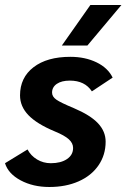

<svg xmlns="http://www.w3.org/2000/svg" viewBox="-22 -737 505 767"><path d="M-2 -85 88 -140Q101 -115 126 -100Q151 -85 181 -85Q221 -85 245.5 -101.5Q270 -118 270 -146Q270 -165 253 -180.5Q236 -196 197 -212Q125 -242 91.5 -277Q58 -312 58 -356Q58 -427 112 -468.5Q166 -510 259 -510Q318 -510 363.5 -488Q409 -466 428 -427L345 -372Q317 -415 257 -415Q224 -415 205 -402Q186 -389 186 -367Q186 -351 203 -339Q220 -327 273 -305Q339 -277 369.5 -244.5Q400 -212 400 -171Q400 -118 371.5 -76.5Q343 -35 292 -12.5Q241 10 175 10Q110 10 60.5 -16.5Q11 -43 -2 -85ZM339 -717H463L327 -555H225Z"/></svg>

Font: Sarabun
Style: Bold Italic
Weight: 700
Italic angle: -10°
Designer: Suppakit Chalermlarp | Katatrad Co.,Ltd.
Foundry: Cadson Demak Co.,Ltd.
Version: Version 1.000; ttfautohint (v1.6)